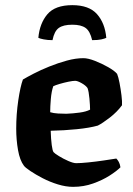

<svg xmlns="http://www.w3.org/2000/svg" viewBox="-20 -726 517 746"><path d="M264 0Q236 0 205 -9.5Q174 -19 146 -33.5Q118 -48 98 -61.5Q78 -75 73 -82Q57 -103 50 -143Q43 -183 43 -226Q43 -282 51 -336Q59 -390 69 -417Q84 -426 111 -440Q138 -454 171.5 -467.5Q205 -481 239.5 -490.5Q274 -500 304 -500Q322 -500 349 -489.5Q376 -479 400.5 -465Q425 -451 435 -439Q440 -427 444.5 -403.5Q449 -380 452 -355.5Q455 -331 454 -317Q435 -291 406.5 -269Q378 -247 360 -238Q328 -229 278.5 -224Q229 -219 177 -218Q178 -185 181 -162.5Q184 -140 188 -135Q192 -130 209 -119.5Q226 -109 245.5 -100.5Q265 -92 276 -92Q293 -92 323 -95Q353 -98 383 -102.5Q413 -107 432 -110Q437 -105 441.5 -97Q446 -89 448 -76Q433 -61 405.5 -43.5Q378 -26 341.5 -13Q305 0 264 0ZM238 -284Q263 -285 289 -288.5Q315 -292 330 -300Q330 -315 327.5 -343Q325 -371 320 -384Q313 -394 297 -403Q281 -412 272 -412Q263 -412 246 -408.5Q229 -405 212 -400Q195 -395 187 -391Q180 -371 177.5 -341.5Q175 -312 175 -290Q188 -286 205.5 -285Q223 -284 238 -284ZM261 -706Q326 -706 357 -671Q388 -636 393 -579Q387 -576 374 -573Q361 -570 338 -570Q330 -605 312.5 -617.5Q295 -630 261 -630Q226 -630 208.5 -617.5Q191 -605 184 -570Q165 -570 150 -573Q135 -576 129 -579Q134 -635 164 -670.5Q194 -706 261 -706Z"/></svg>

Font: Texturina
Style: Bold
Weight: 700
Designer: Guillermo Torres Carreño
Foundry: Omnibus-Type
Version: Version 1.002; ttfautohint (v1.8.3)